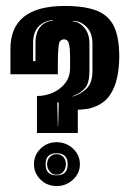

<svg xmlns="http://www.w3.org/2000/svg" viewBox="-20 -613 455 644"><path d="M104 -167V-291Q132 -291 157 -302Q182 -313 198.5 -334Q215 -355 215 -384V-427Q215 -449 211.5 -465Q208 -481 195 -481Q179 -481 177 -461Q174 -440 174 -399V-364H15V-449Q15 -593 197 -593Q265 -593 305 -577Q345 -561 362.5 -524Q380 -487 380 -422Q380 -388 373 -353.5Q366 -319 347.5 -292.5Q329 -266 295 -254Q284 -249 266 -247Q248 -245 241 -245V-167ZM91 -408H99V-472Q100 -507 117 -525Q134 -543 157 -543V-545Q133 -545 112.5 -527Q92 -509 91 -472ZM223 -289Q249 -296 269.5 -315Q290 -334 290 -374V-467Q290 -503 270 -523Q250 -543 224 -543V-541Q244 -541 262 -521Q280 -501 280 -467V-374Q280 -336 266 -318.5Q252 -301 223 -290ZM174 -190H175L177 -269H172ZM170 11Q138 11 116 -10.5Q94 -32 94 -62Q94 -93 116 -114.5Q138 -136 170 -136Q202 -136 225 -114.5Q248 -93 248 -62Q248 -32 225 -10.5Q202 11 170 11ZM170 -25Q207 -25 207 -62Q207 -99 170 -99Q133 -99 133 -62Q133 -25 170 -25ZM170 -27Q156 -27 147 -37.5Q138 -48 138 -62Q138 -77 147 -86.5Q156 -96 170 -96Q184 -96 192.5 -86.5Q201 -77 201 -62Q201 -48 192.5 -37.5Q184 -27 170 -27Z"/></svg>

Font: Alumni Sans Inline One
Style: Regular
Weight: 400
Designer: Robert E. Leuschke
Foundry: Robert E. Leuschke
Version: Version 1.100; ttfautohint (v1.8.3)